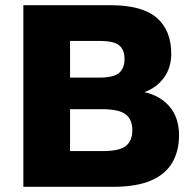

<svg xmlns="http://www.w3.org/2000/svg" viewBox="-20 -720 745 740"><path d="M70 0V-700H405Q527.7 -700 583.8 -651.6Q640 -603.2 640 -513Q640 -459 611.8 -420.5Q583.7 -382 536.5 -365Q598.2 -351 634.1 -308.5Q670 -266 670 -198Q670 -137.2 643.5 -92.4Q617 -47.7 561 -23.8Q505 0 415.3 0ZM250 -137.7H375.5Q440.2 -137.7 465.1 -157.4Q490 -177.2 490 -218.2Q490 -258.8 464.7 -279Q439.3 -299.2 372.5 -299.2H250ZM250 -420.8H360.8Q418.8 -420.8 439.4 -439.3Q460 -457.8 460 -492.2Q460 -527.5 439.7 -544.9Q419.3 -562.3 362.5 -562.3H250Z"/></svg>

Font: Golos Text
Style: Regular
Weight: 400
Designer: A.Korolkova, Vitaly Kuzmin
Foundry: ParaType Ltd
Version: Version 2.004